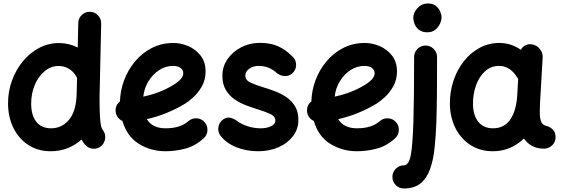

<svg xmlns="http://www.w3.org/2000/svg" viewBox="-20 -796 3171 1083"><path d="M312.5 -553.2Q368.7 -553.2 418.5 -527.8L421.4 -666Q421.9 -692.9 441.2 -711.4Q460.4 -730 487.3 -729.5Q514.2 -729 532.7 -709.5Q551.3 -689.9 550.8 -663.1L541.5 -249Q541.5 -174.3 543.9 -136.5Q546.4 -98.6 550.5 -84Q554.7 -69.3 559.1 -63.5Q576.2 -43 573.2 -15.9Q570.3 11.2 550.3 28.3Q529.8 45.4 502.7 42.7Q475.6 40 458.5 19Q447.8 5.9 439.9 -8.8Q365.2 57.1 266.1 57.1Q194.8 57.1 140.6 22.2Q86.4 -12.7 55.9 -74Q25.4 -135.3 25.4 -214.4Q25.4 -281.7 47.9 -342.5Q70.3 -403.3 109.6 -450.9Q148.9 -498.5 201.2 -525.9Q253.4 -553.2 312.5 -553.2ZM155.8 -211.9Q155.8 -146 184.8 -109.1Q213.9 -72.3 268.1 -72.3Q326.7 -72.3 366.5 -117.2Q406.2 -162.1 411.6 -249Q411.6 -252 412.1 -254.9L414.6 -357.4Q412.1 -360.8 410.2 -364.7Q395 -392.1 368.9 -408Q342.8 -423.8 310.5 -423.8Q267.1 -423.8 231.9 -394.5Q196.8 -365.2 176.3 -317.1Q155.8 -269 155.8 -211.9Z M1128.9 -16.1Q1080.6 28.3 1024.2 42.7Q967.8 57.1 914.1 57.1Q830.6 57.1 763.4 15.4Q696.3 -26.4 670.4 -113.8Q654.3 -121.1 643.8 -135.5Q633.3 -149.9 632.3 -168.5Q629.9 -202.6 656.7 -223.6Q658.2 -284.2 679.9 -342.8Q701.7 -401.4 741.2 -449Q780.8 -496.6 835.9 -525.1Q891.1 -553.7 959.5 -553.7Q999.5 -553.7 1041.3 -536.1Q1083 -518.6 1111.3 -482.9Q1139.6 -447.3 1139.6 -393.1Q1139.6 -345.2 1118.4 -308.3Q1097.2 -271.5 1069.8 -246.8Q1042.5 -222.2 1024.4 -211.4Q973.1 -180.7 919.2 -158.7Q865.2 -136.7 808.1 -124Q839.4 -72.3 914.1 -72.3Q997.6 -72.3 1042 -112.3Q1062 -129.9 1088.9 -128.7Q1115.7 -127.4 1133.8 -107.4Q1151.4 -87.9 1150.1 -60.8Q1148.9 -33.7 1128.9 -16.1ZM956.1 -424.3Q915 -424.3 879.2 -401.6Q843.3 -378.9 818.6 -339.6Q793.9 -300.3 788.1 -251Q880.9 -270.5 953.1 -314Q985.4 -333 999.5 -349.9Q1013.7 -366.7 1013.7 -382.3Q1013.7 -401.9 997.8 -413.1Q981.9 -424.3 956.1 -424.3Z M1636.2 -390.1Q1619.6 -369.6 1595 -367.2Q1570.3 -364.7 1545.9 -380.4Q1499.5 -424.3 1440.4 -424.3Q1407.2 -424.3 1385.5 -408.2Q1363.8 -392.1 1363.8 -369.1Q1363.8 -343.3 1394.5 -329.3Q1425.3 -315.4 1464.8 -303.7Q1496.1 -294.4 1530.5 -281.5Q1564.9 -268.6 1595.2 -248Q1625.5 -227.5 1644.3 -196.3Q1663.1 -165 1663.1 -118.7Q1663.1 -68.4 1633.1 -28.6Q1603 11.2 1551.8 34.2Q1500.5 57.1 1436 57.1Q1367.7 57.1 1310.5 33.4Q1253.4 9.8 1221.7 -33.2Q1207 -55.2 1212.4 -81.5Q1217.8 -107.9 1239.7 -123Q1261.7 -137.2 1281.5 -131.3Q1301.3 -125.5 1314.9 -115.7Q1336.4 -97.7 1373.5 -85Q1410.6 -72.3 1451.2 -72.3Q1484.4 -72.3 1508.8 -84Q1533.2 -95.7 1533.2 -115.7Q1533.2 -140.6 1503.4 -153.8Q1473.6 -167 1435.5 -178.7Q1404.3 -188.5 1369.4 -201.4Q1334.5 -214.4 1303.7 -235.4Q1272.9 -256.3 1253.7 -288.8Q1234.4 -321.3 1234.4 -369.6Q1234.4 -420.4 1263.2 -462.2Q1292 -503.9 1340.1 -529.1Q1388.2 -554.2 1445.3 -554.2Q1505.4 -554.2 1547.9 -535.4Q1590.3 -516.6 1626 -480.5Q1647 -463.9 1649.9 -437.3Q1652.8 -410.6 1636.2 -390.1Z M2208.5 -16.1Q2160.2 28.3 2103.8 42.7Q2047.4 57.1 1993.7 57.1Q1910.2 57.1 1843 15.4Q1775.9 -26.4 1750 -113.8Q1733.9 -121.1 1723.4 -135.5Q1712.9 -149.9 1711.9 -168.5Q1709.5 -202.6 1736.3 -223.6Q1737.8 -284.2 1759.5 -342.8Q1781.2 -401.4 1820.8 -449Q1860.4 -496.6 1915.5 -525.1Q1970.7 -553.7 2039.1 -553.7Q2079.1 -553.7 2120.8 -536.1Q2162.6 -518.6 2190.9 -482.9Q2219.2 -447.3 2219.2 -393.1Q2219.2 -345.2 2198 -308.3Q2176.8 -271.5 2149.4 -246.8Q2122.1 -222.2 2104 -211.4Q2052.7 -180.7 1998.8 -158.7Q1944.8 -136.7 1887.7 -124Q1918.9 -72.3 1993.7 -72.3Q2077.1 -72.3 2121.6 -112.3Q2141.6 -129.9 2168.5 -128.7Q2195.3 -127.4 2213.4 -107.4Q2231 -87.9 2229.7 -60.8Q2228.5 -33.7 2208.5 -16.1ZM2035.6 -424.3Q1994.6 -424.3 1958.7 -401.6Q1922.9 -378.9 1898.2 -339.6Q1873.5 -300.3 1867.7 -251Q1960.4 -270.5 2032.7 -314Q2064.9 -333 2079.1 -349.9Q2093.3 -366.7 2093.3 -382.3Q2093.3 -401.9 2077.4 -413.1Q2061.5 -424.3 2035.6 -424.3Z M2380.4 -539.1Q2407.2 -539.1 2426.3 -520Q2445.3 -501 2445.3 -474.1Q2445.3 -361.8 2444.6 -270.8Q2443.8 -179.7 2441.4 -107.4Q2438.5 -31.7 2431.6 35.9Q2424.8 103.5 2406.7 155.5Q2388.7 207.5 2353.3 237.3Q2317.9 267.1 2257.8 267.1Q2231 267.1 2212.2 248Q2193.4 229 2193.4 202.1Q2193.4 175.3 2212.2 156Q2231 136.7 2257.8 136.7Q2286.6 136.7 2297.4 76.9Q2308.1 17.1 2312 -112.8Q2314 -182.6 2314.9 -272.2Q2315.9 -361.8 2315.9 -474.1Q2315.9 -501 2334.7 -520Q2353.5 -539.1 2380.4 -539.1ZM2311 -694.8Q2311 -725.1 2335.2 -750.7Q2359.4 -776.4 2393.6 -776.4Q2421.9 -776.4 2438.7 -762.7Q2455.6 -749 2463.1 -730.7Q2470.7 -712.4 2470.7 -698.2Q2470.7 -681.6 2461.7 -661.9Q2452.6 -642.1 2434.8 -627.9Q2417 -613.8 2391.1 -613.8Q2360.4 -613.8 2342.8 -628.2Q2325.2 -642.6 2318.1 -661.6Q2311 -680.7 2311 -694.8Z M3048.3 42.5Q3009.8 42.5 2981.7 27.3Q2953.6 12.2 2935.1 -15.1Q2900.4 19.5 2856 38.3Q2811.5 57.1 2759.8 57.1Q2689 57.1 2634.5 22.5Q2580.1 -12.2 2549.3 -72.8Q2518.6 -133.3 2517.6 -210Q2517.1 -277.3 2537.4 -339.1Q2557.6 -400.9 2595.2 -449.2Q2632.8 -497.6 2684.3 -525.6Q2735.8 -553.7 2796.9 -553.7Q2862.8 -553.7 2918 -515.1Q2926.3 -531.2 2942.9 -540Q2959.5 -548.8 2979.5 -545.9Q3006.3 -542.5 3024.4 -520.5Q3042.5 -498.5 3041 -472.7L3027.8 -244.6Q3027.3 -239.3 3026.9 -233.4Q3025.9 -212.4 3025.1 -185.5Q3024.4 -158.7 3025.4 -143.6Q3026.9 -121.6 3034.9 -105Q3043 -88.4 3069.3 -83.5Q3085 -78.1 3099.1 -64.5Q3113.3 -50.8 3113.8 -22Q3113.8 4.9 3094.5 23.7Q3075.2 42.5 3048.3 42.5ZM2761.2 -72.3Q2820.3 -72.3 2854.2 -116.5Q2888.2 -160.6 2896.5 -243.2Q2896.5 -250 2897 -255.9Q2897 -260.3 2897.9 -264.2L2902.8 -351.1Q2898.9 -355.5 2896 -360.8Q2877.9 -390.6 2852.5 -407.5Q2827.1 -424.3 2795.4 -424.3Q2749.5 -424.3 2716.1 -394Q2682.6 -363.8 2665 -314.5Q2647.5 -265.1 2647.9 -208.5Q2648.9 -145 2678.2 -108.6Q2707.5 -72.3 2761.2 -72.3Z"/></svg>

Font: Mikhak Bold
Style: Regular
Weight: 700
Designer: Amin Abedi
Version: Version 3.3